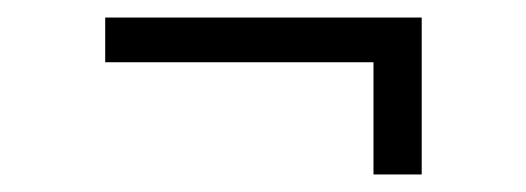

<svg xmlns="http://www.w3.org/2000/svg" viewBox="-20 -367 600 219"><path d="M461 -168H406V-296H100V-347H461Z"/></svg>

Font: Statis Sans Light
Style: Regular
Weight: 300
Designer: bBox Type GmbH
Foundry: bBox Type GmbH
Version: Version 1.000